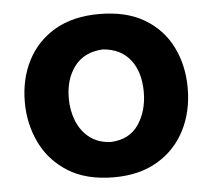

<svg xmlns="http://www.w3.org/2000/svg" viewBox="-46 -615 751 680"><g transform="rotate(-5 330.0 -275.5)"><path d="M333.5 14.2Q234.4 14.2 169.4 -26.9Q104.5 -67.9 72.8 -134.5Q41 -201.2 41 -277.8Q41 -360.4 74.5 -425.5Q107.9 -490.7 172.4 -528.6Q236.8 -566.4 330.1 -566.4Q426.3 -566.4 490.7 -528.1Q555.2 -489.7 587.6 -424.3Q620.1 -358.9 620.1 -277.8Q620.1 -194.8 586.4 -128.7Q552.7 -62.5 488.5 -24.2Q424.3 14.2 333.5 14.2ZM332.5 -111.3Q398.9 -114.3 431.4 -162.4Q463.9 -210.4 463.9 -277.8Q463.9 -349.1 429.9 -392.3Q396 -435.5 332.5 -440.4Q266.1 -437 231.7 -391.8Q197.3 -346.7 197.3 -277.8Q197.3 -234.4 212.4 -197Q227.5 -159.7 257.6 -136.5Q287.6 -113.3 332.5 -111.3Z"/></g></svg>

Font: Pinar-FD Bold
Style: Regular
Weight: 700
Designer: Amin Abedi
Version: Version 3.000